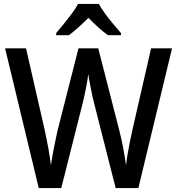

<svg xmlns="http://www.w3.org/2000/svg" viewBox="-20 -961 906 981"><path d="M859 -714 687 0H571L461 -433Q457 -449 452.5 -468.5Q448 -488 444 -509Q440 -530 436.5 -549Q433 -568 431 -583Q430 -571 427 -553Q424 -535 420 -514.5Q416 -494 411.5 -472.5Q407 -451 402 -432L293 0H178L6 -714H113L209 -294Q214 -271 218.5 -247.5Q223 -224 227.5 -200.5Q232 -177 235 -155.5Q238 -134 240 -116Q243 -137 247 -159.5Q251 -182 255.5 -205.5Q260 -229 265 -251.5Q270 -274 274 -294L381 -714H482L590 -293Q595 -273 600 -250.5Q605 -228 609.5 -205Q614 -182 617.5 -159Q621 -136 624 -116Q627 -144 632 -174Q637 -204 643.5 -235.5Q650 -267 656 -295L752 -714ZM485 -941Q497 -919 516.5 -892Q536 -865 558 -839Q580 -813 598 -792V-781H532Q508 -798 482.5 -821Q457 -844 432 -870Q406 -844 380.5 -821Q355 -798 332 -781H267V-792Q285 -813 306.5 -839.5Q328 -866 348 -893Q368 -920 379 -941Z"/></svg>

Font: Noto Sans Hebrew SemiCondensed Medium
Style: Regular
Weight: 500
Width: 4
Designer: Monotype Design Team
Foundry: Monotype Imaging Inc.
Version: Version 2.003